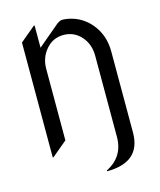

<svg xmlns="http://www.w3.org/2000/svg" viewBox="-134 -852 938 1128"><g transform="rotate(-15 334.5 -288.0)"><path d="M87.9 19.5V-679.2L180.7 -756.8H185.5V-621.6L313.5 -729.5Q334.5 -747.1 351.1 -747.1Q367.2 -747.1 385.7 -743.7Q467.3 -728.5 522 -663.6Q581.1 -592.8 581.1 -493.2V0Q581.1 180.7 375 180.7V175.8Q483.4 121.6 483.4 0V-493.2Q483.4 -563.5 441.4 -610.8Q398.4 -659.2 334.5 -659.2Q270 -659.2 228.5 -610.8Q185.5 -561.5 185.5 -493.2V-58.1L92.8 19.5Z"/></g></svg>

Font: Gothica
Style: Book
Weight: 400
Designer: Wojciech Kalinowski "wmk69" (wmk69@o2.pl)
Foundry: Wojciech Kalinowski "wmk69" (wmk69@o2.pl)
Version: Version 2.1.0; 2021-05-14